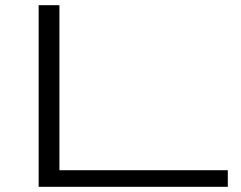

<svg xmlns="http://www.w3.org/2000/svg" viewBox="-20 -720 928 740"><path d="M129 0V-700H209V-64H858V0Z"/></svg>

Font: Georama ExtraExtended Light
Style: Regular
Weight: 300
Width: 8
Designer: Jean-Baptiste Levee
Foundry: Production Type
Version: Version 1.000